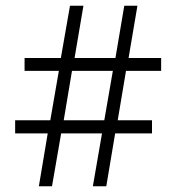

<svg xmlns="http://www.w3.org/2000/svg" viewBox="-20 -652 618 672"><path d="M147 -185 116 0H162L194 -185H337L305 0H352L383 -185H512V-231H392L421 -404H544V-449H430L461 -632H415L384 -449H241L272 -632H225L193 -449H66V-404H186L156 -231H33V-185ZM345 -231H203L232 -404H375Z"/></svg>

Font: Noto Sans Devanagari SemiCondensed Light
Style: Regular
Weight: 300
Width: 4
Designer: Jelle Bosma - Monotype Design Team
Foundry: Monotype Imaging Inc.
Version: Version 2.004